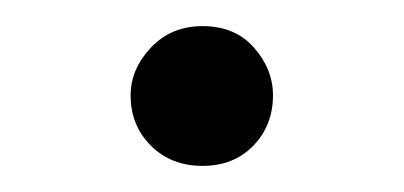

<svg xmlns="http://www.w3.org/2000/svg" viewBox="-20 -662 309 147"><path d="M80 -589Q80 -609 95.5 -625.5Q111 -642 135 -642Q160 -642 174.5 -625.5Q189 -609 189 -589Q189 -566 174 -550.5Q159 -535 135 -535Q111 -535 95.5 -550.5Q80 -566 80 -589Z"/></svg>

Font: Mukta
Style: Regular
Weight: 400
Designer: Girish Dalvi and Yashodeep Gholap
Foundry: Ek Type
Version: Version 2.538;PS 1.001;hotconv 16.6.51;makeotf.lib2.5.65220;